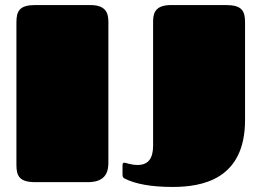

<svg xmlns="http://www.w3.org/2000/svg" viewBox="-20 -721 1035 760"><path d="M45 -68C45 -23 58 0 120 0H329C405 0 409 -50 409 -79V-620C409 -651 414 -701 338 -701H120C58 -701 45 -678 45 -633ZM465 -29C465 -18 471 -15 474 -14C515 7 578 19 663 19C779 19 950 -10 950 -246V-633C950 -678 937 -701 875 -701H657C590 -701 586 -664 586 -633V-144C586 -93 566 -68 525 -68C497 -68 479 -77 472 -77C468 -77 465 -75 465 -67Z"/></svg>

Font: Fascinate
Style: Regular
Weight: 900
Designer: Astigmatic (AOETI)
Foundry: Astigmatic (AOETI)
Version: Version 1.000